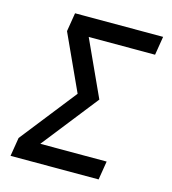

<svg xmlns="http://www.w3.org/2000/svg" viewBox="-109 -825 819 914"><g transform="rotate(15 300.0 -367.5)"><path d="M27 0 42 -92 259 -368 133 -643 148 -735H582L567 -643H240L366 -368L149 -92H476L461 0Z"/></g></svg>

Font: Iosevka Aile Semibold
Style: Italic
Weight: 600
Italic angle: -9°
Designer: Belleve Invis
Foundry: Belleve Invis
Version: Version 31.1.0; ttfautohint (v1.8.4)